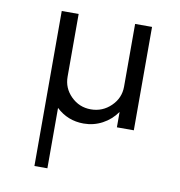

<svg xmlns="http://www.w3.org/2000/svg" viewBox="-71 -462 680 726"><g transform="rotate(10 269.5 -99.5)"><path d="M390.1 -397H455.1V0H390.1V-59.1Q368.2 -27.8 335 -10Q301.8 7.8 263.2 7.8Q202.1 7.8 158.2 -33.7V198.2H108.4V-397H173.3V-156.2Q173.3 -112.3 204.8 -81.1Q236.3 -49.8 280.8 -49.8Q325.7 -49.8 357.9 -81.1Q390.1 -112.3 390.1 -156.2Z"/></g></svg>

Font: Now
Style: Regular
Weight: 400
Designer: Alfredo Marco Pradil
Foundry: Alfredo Marco Pradil
Version: Version 1.200;hotconv 1.0.109;makeotfexe 2.5.65596